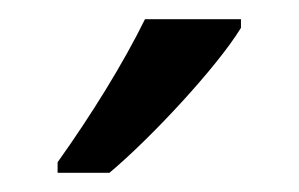

<svg xmlns="http://www.w3.org/2000/svg" viewBox="-20 -786 311 200"><path d="M231 -757V-766H131C109 -721 75 -666 40 -617V-606H94C137 -642 206 -716 231 -757Z"/></svg>

Font: Noto Sans Devanagari UI Condensed
Style: Regular
Weight: 400
Width: 3
Designer: Jelle Bosma - Monotype Design Team
Foundry: Monotype Imaging Inc.
Version: Version 2.004